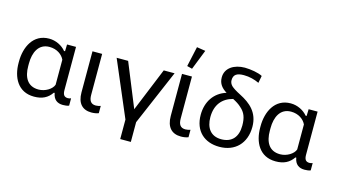

<svg xmlns="http://www.w3.org/2000/svg" viewBox="-105 -1216 3153 1788"><g transform="rotate(15 1471.0 -322.0)"><path d="M254.9 9.8C333.5 9.8 385.7 -16.6 425.3 -73.7H433.1C443.4 -10.3 482.4 15.1 535.2 15.1C551.3 15.1 579.6 13.2 593.8 5.9V-64.5C583.5 -60.5 573.7 -58.1 564 -58.1C525.9 -58.1 514.2 -81.5 514.2 -124.5V-539.1H427.7L425.8 -473.6H416C379.9 -517.6 319.3 -548.8 253.9 -548.8C99.1 -548.8 36.1 -407.2 36.1 -271.5V-256.3C36.1 -119.6 98.6 9.8 254.9 9.8ZM278.8 -64.9C170.9 -64.9 130.4 -145.5 130.4 -252V-277.3C130.4 -382.8 171.4 -475.1 276.9 -475.1C349.1 -475.1 400.9 -436 421.9 -390.6V-149.4C406.7 -104.5 342.3 -64.9 278.8 -64.9Z M809.1 14.2C834 14.2 860.4 10.3 878.9 2.4V-67.9C863.8 -63 849.1 -59.1 832.5 -59.1C784.2 -59.1 766.1 -89.8 766.1 -144.5V-539.1H672.9V-143.1C672.9 -38.6 722.7 14.2 809.1 14.2Z M1236.3 183.6V-6.8L1464.4 -539.1H1359.9L1188 -118.7L1016.6 -539.1H905.8L1133.8 -4.4V183.6Z M1672.4 14.6C1697.8 14.6 1724.6 10.7 1743.7 2.4V-69.3C1728 -64.5 1713.4 -60.5 1696.3 -60.5C1646.5 -60.5 1628.4 -91.8 1628.4 -147.9V-551.8H1532.7V-146.5C1532.7 -39.6 1583.5 14.6 1672.4 14.6ZM1610.4 -622.1 1686.5 -814.9 1603 -828.1 1560.5 -634.8Z M2042.5 14.6C2193.8 14.6 2293.5 -85 2293.5 -244.1C2293.5 -383.8 2207.5 -453.6 2106 -505.4C2062.5 -527.3 2032.7 -546.4 2016.1 -562C2001.5 -577.1 1993.2 -593.8 1993.2 -614.3C1993.2 -668.9 2025.9 -689.5 2093.3 -689.5C2147.5 -689.5 2197.8 -675.8 2241.2 -655.3L2254.4 -725.1C2215.3 -746.6 2141.6 -758.3 2084 -759.3C1980 -758.8 1898.4 -707 1898.4 -617.2C1897.9 -554.2 1933.1 -517.1 1979 -488.8C1865.2 -454.1 1799.3 -356.4 1799.3 -229C1799.3 -72.3 1899.4 14.6 2042.5 14.6ZM2135.7 -394.5C2181.2 -355.5 2199.7 -309.1 2199.7 -231.9C2199.7 -121.1 2144 -58.1 2041.5 -58.1C1940.4 -58.6 1891.6 -127.9 1891.6 -231.4C1891.6 -350.6 1952.1 -423.3 2053.2 -449.7C2085.4 -433.1 2114.3 -415.5 2135.7 -394.5Z M2584 9.8C2662.6 9.8 2714.8 -16.6 2754.4 -73.7H2762.2C2772.5 -10.3 2811.5 15.1 2864.3 15.1C2880.4 15.1 2908.7 13.2 2922.9 5.9V-64.5C2912.6 -60.5 2902.8 -58.1 2893.1 -58.1C2855 -58.1 2843.3 -81.5 2843.3 -124.5V-539.1H2756.8L2754.9 -473.6H2745.1C2709 -517.6 2648.4 -548.8 2583 -548.8C2428.2 -548.8 2365.2 -407.2 2365.2 -271.5V-256.3C2365.2 -119.6 2427.7 9.8 2584 9.8ZM2607.9 -64.9C2500 -64.9 2459.5 -145.5 2459.5 -252V-277.3C2459.5 -382.8 2500.5 -475.1 2606 -475.1C2678.2 -475.1 2730 -436 2751 -390.6V-149.4C2735.8 -104.5 2671.4 -64.9 2607.9 -64.9Z"/></g></svg>

Font: Winston
Style: Regular
Weight: 400
Designer: Vernon Adams, Kim Jin-seong, David Berlow, Cristiano Sobral
Foundry: The Winston Project Authors
Version: Version 3.004